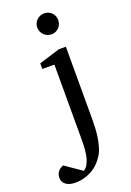

<svg xmlns="http://www.w3.org/2000/svg" viewBox="-254 -769 720 1059"><g transform="rotate(-20 106.5 -239.5)"><path d="M202.1 -64Q202.1 -41.5 200.7 -14.9Q199.2 11.7 195.1 38.6Q190.9 65.4 183.3 90.8Q175.8 116.2 163.1 136.2Q132.3 183.6 88.4 206.3Q44.4 229 -2.9 229Q-18.6 229 -32.2 225.8Q-45.9 222.7 -56.4 215.8Q-66.9 209 -73 198.5Q-79.1 188 -79.1 173.8Q-79.1 161.1 -75.2 151.6Q-71.3 142.1 -65.2 135Q-59.1 127.9 -51.3 123.3Q-43.5 118.7 -36.1 116.2L61 183.1Q74.7 175.3 84 159.9Q93.3 144.5 98.9 123.3Q104.5 102.1 106.7 75.9Q108.9 49.8 108.9 21V-422.9H38.1V-456.1L161.1 -494.1H202.1ZM212.9 -647Q212.9 -634.3 208.3 -622.8Q203.6 -611.3 195.3 -603Q187 -594.7 175.8 -589.8Q164.6 -585 151.9 -585Q139.2 -585 127.9 -589.8Q116.7 -594.7 108.2 -603Q99.6 -611.3 94.7 -622.8Q89.8 -634.3 89.8 -647Q89.8 -659.7 94.7 -670.9Q99.6 -682.1 108.2 -690.4Q116.7 -698.7 127.9 -703.4Q139.2 -708 151.9 -708Q164.6 -708 175.8 -703.4Q187 -698.7 195.3 -690.4Q203.6 -682.1 208.3 -670.9Q212.9 -659.7 212.9 -647Z"/></g></svg>

Font: Charis SIL Phon
Style: Regular
Weight: 400
Foundry: SIL International
Version: Version 5.000